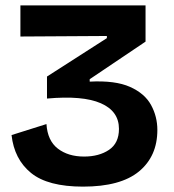

<svg xmlns="http://www.w3.org/2000/svg" viewBox="-20 -681 647 715"><path d="M289 14Q158 14 95.5 -37Q33 -88 23 -178L153 -219Q157 -157 195.5 -127.5Q234 -98 293 -98Q349 -98 386 -123Q423 -148 423 -201Q423 -267 355.5 -296.5Q288 -326 155 -314V-396L378 -539V-547L56 -545V-661H522V-526L314 -386V-377Q409 -382 464 -357.5Q519 -333 542.5 -290Q566 -247 566 -197Q566 -99 497.5 -42.5Q429 14 289 14Z"/></svg>

Font: Bricolage Grotesque 10pt Bricolage Grotesque 10pt Regular
Style: Bold
Weight: 700
Designer: Mathieu Triay
Foundry: Atelier Triay
Version: Version 1.000; ttfautohint (v1.8.4.7-5d5b);gftools[0.9.32]